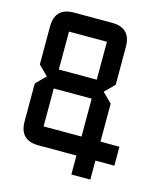

<svg xmlns="http://www.w3.org/2000/svg" viewBox="-116 -771 817 955"><g transform="rotate(15 293.0 -293.5)"><path d="M48.8 -585.9Q48.8 -683.6 146.5 -683.6H341.8Q439.5 -683.6 439.5 -585.9V-390.6L390.6 -341.8L439.5 -293V-97.7H537.1V0H439.5V97.7H341.8V0H146.5Q48.8 0 48.8 -97.7V-293L97.7 -341.8L48.8 -390.6ZM146.5 -585.9V-390.6H341.8V-585.9ZM341.8 -293H146.5V-97.7H341.8Z"/></g></svg>

Font: BabelStone Moon Runes
Style: Regular
Weight: 400
Designer: Andrew West
Foundry: BabelStone
Version: Version 7.001 March 14, 2022